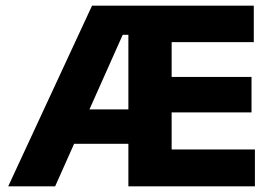

<svg xmlns="http://www.w3.org/2000/svg" viewBox="-20 -659 962 679"><path d="M175 0H9L305.5 -639H463.5L462.5 -536H414ZM459.5 -150.5H172V-272H459.5ZM881.5 0H479.5V-130.5H881.5ZM587 0H434V-639H587ZM869.5 -261.5H523.5V-387H869.5ZM877.5 -510H479.5V-639H877.5Z"/></svg>

Font: Anek Malayalam Medium
Style: Bold
Weight: 700
Version: Version 1.003